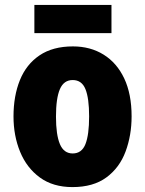

<svg xmlns="http://www.w3.org/2000/svg" viewBox="-20 -752 592 782"><path d="M516 -278Q516 -201 491.5 -135Q467 -69 413.5 -29.5Q360 10 275 10Q196 10 142.5 -29Q89 -68 62 -133.5Q35 -199 35 -278Q35 -361 61 -425.5Q87 -490 141 -526.5Q195 -563 277 -563Q348 -563 402 -529.5Q456 -496 486 -432.5Q516 -369 516 -278ZM208 -277Q208 -203 224 -165Q240 -127 276 -127Q313 -127 328 -165Q343 -203 343 -278Q343 -352 328 -389Q313 -426 276 -426Q240 -426 224 -389Q208 -352 208 -277ZM434 -732V-617H120V-732Z"/></svg>

Font: Noto Sans Malayalam Condensed Black
Style: Regular
Weight: 900
Width: 3
Designer: Jelle Bosma - Monotype Design Team
Foundry: Monotype Imaging Inc.
Version: Version 2.104; ttfautohint (v1.8.4.7-5d5b)